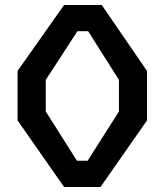

<svg xmlns="http://www.w3.org/2000/svg" viewBox="-20 -750 660 770"><path d="M237 0H383L569.5 -267V-465.5L388 -730H237L50.5 -465.5V-267ZM163.5 -303V-429.5L290.5 -625H333.5L457 -429.5V-303L331.5 -105.5H288.5Z"/></svg>

Font: Monaspace Krypton Medium
Style: Regular
Weight: 500
Designer: Riley Cran & the Lettermatic Team
Foundry: Lettermatic
Version: Version 1.101 (Monaspace Krypton)